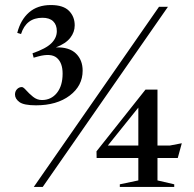

<svg xmlns="http://www.w3.org/2000/svg" viewBox="-20 -742 771 762"><path d="M114 0 611 -715H646.5L149.5 0ZM123 -324Q74.5 -324 57 -337Q39.5 -350 39.5 -367Q39.5 -379.5 47.5 -388Q55.5 -396.5 67 -396.5Q72.5 -396.5 83.8 -383.8Q95 -371 111 -358Q127 -345 146.5 -345Q183 -345 205.8 -373.2Q228.5 -401.5 228.5 -450Q228.5 -492.5 205.8 -512.2Q183 -532 131.5 -518L113.5 -513L109 -530.5Q162.5 -549 184 -570.5Q205.5 -592 205.5 -618.5Q205.5 -643.5 191 -657.5Q176.5 -671.5 148.5 -671.5Q84 -671.5 63.5 -607L48.5 -611.5Q61.5 -663 95 -692.5Q128.5 -722 182 -722Q231 -722 253.8 -699Q276.5 -676 276.5 -641.5Q276.5 -614.5 258.8 -591.8Q241 -569 202 -554Q254.5 -555.5 281.2 -529.8Q308 -504 308 -461.5Q308 -401.5 256.8 -362.8Q205.5 -324 123 -324ZM557.5 -386.5H605V-164.5H654.5L701.5 -173.5L685.5 -115H605V-26L671.5 -10.5V0H455.5V-10.5L529 -26V-115H363.5L363 -141.5ZM529 -164.5V-315L408 -164.5Z"/></svg>

Font: Newsreader Display
Style: Regular
Weight: 400
Designer: Hugues Gentile
Foundry: Production Type
Version: Version 1.001